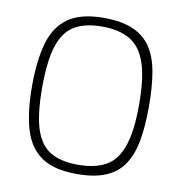

<svg xmlns="http://www.w3.org/2000/svg" viewBox="-78 -747 778 825"><g transform="rotate(10 311.5 -334.5)"><path d="M56 -334Q56 -446 78 -522Q100 -598 155 -636.5Q210 -675 310 -675Q388 -675 438 -653Q488 -631 516 -588.5Q544 -546 555 -482Q566 -418 566 -334Q566 -250 555 -186.5Q544 -123 516 -80Q488 -37 438 -15.5Q388 6 310 6Q210 6 155 -32.5Q100 -71 78 -146.5Q56 -222 56 -334ZM100 -334Q100 -216 122 -151Q144 -86 190 -60Q236 -34 309 -34Q381 -34 428.5 -59.5Q476 -85 499.5 -150.5Q523 -216 523 -334Q523 -453 499.5 -518.5Q476 -584 428.5 -610.5Q381 -637 309 -637Q236 -637 190 -610.5Q144 -584 122 -518.5Q100 -453 100 -334Z"/></g></svg>

Font: Glory ExtraLight
Style: Regular
Weight: 250
Version: Version 1.011